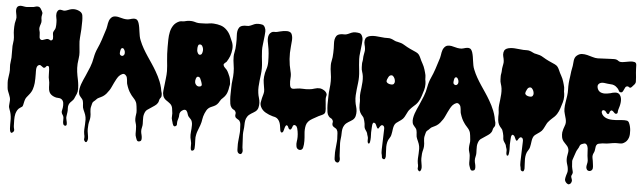

<svg xmlns="http://www.w3.org/2000/svg" viewBox="-62 -1017 5640 1689"><g transform="rotate(5 2758.0 -172.5)"><path d="M20 -357Q19 -375 22 -392.5Q25 -410 26 -427Q27 -450 23.5 -471.5Q20 -493 20 -515Q20 -530 20.5 -546Q21 -562 23 -576Q26 -595 30.5 -610Q35 -625 31 -644L27 -666Q24 -679 24 -691.5Q24 -704 28.5 -714.5Q33 -725 45 -730Q59 -735 73 -732.5Q87 -730 101 -728Q116 -726 131 -728.5Q146 -731 161 -731Q175 -731 189.5 -736.5Q204 -742 218 -739Q231 -736 237.5 -725Q244 -714 250 -704Q259 -689 256.5 -679.5Q254 -670 252 -653Q251 -645 252.5 -637.5Q254 -630 255 -622Q257 -605 251 -589.5Q245 -574 242 -557Q240 -543 244.5 -529.5Q249 -516 249 -502Q249 -491 250.5 -474Q252 -457 263 -452Q270 -448 278 -450Q286 -452 294.5 -455.5Q303 -459 312 -461.5Q321 -464 329 -462Q337 -460 344 -455Q351 -450 360 -455Q368 -460 369 -469Q370 -478 368.5 -488.5Q367 -499 365.5 -509Q364 -519 366 -527Q370 -538 376.5 -547.5Q383 -557 385 -570Q387 -582 387 -593V-617Q387 -637 382.5 -655Q378 -673 380 -692Q381 -706 389.5 -717.5Q398 -729 412 -729Q420 -729 426 -727Q432 -725 440 -724Q451 -723 462 -726.5Q473 -730 483 -734Q535 -756 583 -730Q605 -718 608.5 -695Q612 -672 612 -648Q612 -610 610.5 -574Q609 -538 605 -500Q602 -466 606 -435Q610 -404 612 -371Q614 -345 610 -320Q606 -295 604 -269Q602 -231 606.5 -197.5Q611 -164 619 -128Q624 -104 626.5 -77Q629 -50 626 -25Q624 -14 620 -4Q616 6 611 16Q606 28 601 39Q596 50 586 59Q577 67 568.5 77Q560 87 556 99Q551 114 552.5 131Q554 148 552 163Q550 172 549.5 181Q549 190 547 199Q545 211 547 219.5Q549 228 551 239Q552 244 554 252.5Q556 261 555.5 268.5Q555 276 551 281Q547 286 537 283Q528 280 525 271Q522 262 521.5 250.5Q521 239 521.5 227.5Q522 216 520 208Q518 199 511.5 190Q505 181 503 173Q500 162 503.5 150.5Q507 139 508 128Q509 118 509.5 106.5Q510 95 508 84.5Q506 74 500.5 65Q495 56 485 51Q476 46 464.5 46Q453 46 443 44Q416 38 397.5 23Q379 8 374 -20Q371 -42 371 -63Q371 -84 366 -104Q360 -127 360.5 -149.5Q361 -172 359 -196Q358 -204 356.5 -214.5Q355 -225 345 -227Q340 -228 337 -226.5Q334 -225 331.5 -222Q329 -219 327 -216Q325 -213 322 -211Q313 -205 306 -209Q299 -213 293 -218.5Q287 -224 280 -227.5Q273 -231 263 -226Q254 -221 250 -211.5Q246 -202 245 -191Q244 -180 244.5 -168.5Q245 -157 245 -149V-107Q245 -87 243 -67Q240 -38 231.5 -12Q223 14 203 38Q190 54 181 65.5Q172 77 167 97Q165 105 163 114.5Q161 124 159 133Q156 146 151.5 149.5Q147 153 137 159Q120 169 111 184Q102 199 97 217Q91 243 91.5 271.5Q92 300 93 326Q94 340 98 353.5Q102 367 93 377Q82 389 75.5 387Q69 385 65.5 375Q62 365 61 349Q60 333 60 316V286V265Q59 244 55 224Q51 204 43 185Q34 164 36 147Q38 130 39 107Q40 92 36 78.5Q32 65 26.5 51.5Q21 38 15.5 24Q10 10 9 -5Q7 -29 5.5 -49Q4 -69 8 -93Q10 -104 11 -115Q12 -126 14 -137Q16 -151 15.5 -161.5Q15 -172 14 -187Q12 -209 15.5 -230Q19 -251 20 -272Q21 -315 20 -357Z M741 -336Q749 -380 766.5 -418Q784 -456 798 -498L814 -548L830 -598Q833 -610 835 -622.5Q837 -635 839 -647Q841 -659 845.5 -670.5Q850 -682 858 -692Q871 -708 887.5 -711Q904 -714 921 -711Q938 -708 956.5 -702.5Q975 -697 993 -696Q1011 -694 1028 -699.5Q1045 -705 1059.5 -707Q1074 -709 1086 -703Q1098 -697 1107 -672Q1113 -653 1116 -634Q1119 -615 1121.5 -596.5Q1124 -578 1127.5 -559Q1131 -540 1139 -521Q1153 -486 1171.5 -453.5Q1190 -421 1211 -389.5Q1232 -358 1253 -327Q1274 -296 1293 -263Q1305 -242 1316 -220.5Q1327 -199 1336 -176Q1341 -162 1345.5 -149Q1350 -136 1353 -122Q1355 -115 1355.5 -108.5Q1356 -102 1358 -95Q1359 -90 1361 -84.5Q1363 -79 1364 -74Q1366 -60 1364 -46Q1362 -39 1359 -35.5Q1356 -32 1352 -26Q1347 -17 1345.5 -7Q1344 3 1338 13Q1333 21 1326 28Q1319 35 1311 40Q1297 48 1285 57.5Q1273 67 1259 75Q1245 83 1238 92.5Q1231 102 1226 117Q1221 131 1220 146.5Q1219 162 1220 177.5Q1221 193 1221 208.5Q1221 224 1217 239Q1212 258 1213 273.5Q1214 289 1219 306Q1222 317 1223 334Q1224 351 1216 359Q1211 363 1202.5 364.5Q1194 366 1189 363Q1183 360 1179 349.5Q1175 339 1173 333Q1166 316 1166 300V266Q1166 250 1164.5 235Q1163 220 1158 205Q1152 188 1152 169.5Q1152 151 1155 133Q1159 114 1157 96Q1155 78 1153 59Q1151 48 1149.5 38.5Q1148 29 1143 20Q1138 9 1129.5 -1Q1121 -11 1113 -20Q1104 -29 1094 -44Q1080 -63 1071 -83Q1062 -103 1055 -126Q1052 -135 1051.5 -145Q1051 -155 1049.5 -165.5Q1048 -176 1046 -185Q1044 -194 1038 -201Q1023 -220 1006 -213.5Q989 -207 975 -192Q964 -179 955 -162.5Q946 -146 937.5 -128.5Q929 -111 921.5 -94Q914 -77 905 -63Q894 -46 881 -30.5Q868 -15 851 -4Q843 1 834.5 5Q826 9 818 13Q805 18 795.5 29Q786 40 775 48Q764 56 761.5 69.5Q759 83 755 96Q752 107 752 118.5Q752 130 753.5 142Q755 154 756.5 165.5Q758 177 757 188Q756 206 751.5 222Q747 238 745 255Q743 275 743 295Q743 315 747 334Q749 347 751.5 362.5Q754 378 751 392Q750 395 747 402Q744 409 740 411Q734 414 728 407.5Q722 401 720 396Q718 391 719 383.5Q720 376 720 370Q720 364 719 357.5Q718 351 716 344Q712 322 713 300.5Q714 279 715.5 257.5Q717 236 716.5 214.5Q716 193 709 172Q705 161 700.5 150.5Q696 140 691 129Q683 111 683 91.5Q683 72 678 52Q675 43 669.5 36Q664 29 658 22.5Q652 16 647 8.5Q642 1 640 -9Q636 -28 639.5 -49Q643 -70 650 -91Q657 -112 666 -131.5Q675 -151 683 -169Q702 -211 717.5 -250.5Q733 -290 741 -336ZM966 -394Q966 -379 979.5 -373.5Q993 -368 1003 -380Q1008 -386 1009 -393.5Q1010 -401 1009 -409Q1008 -414 1005.5 -420.5Q1003 -427 999 -432.5Q995 -438 989.5 -440Q984 -442 977 -437Q974 -435 972 -429.5Q970 -424 968.5 -417Q967 -410 966.5 -403.5Q966 -397 966 -394Z M1386 -364Q1380 -424 1380 -484Q1380 -515 1380.5 -550.5Q1381 -586 1388 -618.5Q1395 -651 1412.5 -677Q1430 -703 1463 -717Q1471 -720 1477 -720.5Q1483 -721 1491 -721Q1499 -721 1506 -722.5Q1513 -724 1521 -726Q1535 -730 1551.5 -730.5Q1568 -731 1582 -729Q1590 -728 1598 -725.5Q1606 -723 1614 -721Q1631 -717 1649 -718Q1667 -719 1684 -719Q1705 -719 1726 -723Q1747 -727 1768 -725Q1800 -723 1829 -714Q1858 -705 1881 -682Q1903 -661 1916.5 -632.5Q1930 -604 1941 -576Q1952 -547 1949 -515Q1946 -483 1936 -454Q1931 -440 1924 -427.5Q1917 -415 1910 -403Q1907 -398 1902 -395L1894 -388Q1889 -384 1886 -379.5Q1883 -375 1885 -368Q1887 -358 1897.5 -348Q1908 -338 1915 -330Q1924 -318 1931 -302.5Q1938 -287 1944 -273Q1949 -260 1951.5 -244Q1954 -228 1955 -214Q1956 -206 1954 -197Q1952 -188 1950 -180V-178Q1949 -167 1946.5 -157.5Q1944 -148 1941 -138Q1934 -114 1916 -93Q1911 -86 1903.5 -80Q1896 -74 1890 -67Q1884 -59 1879 -50.5Q1874 -42 1869 -34Q1858 -18 1843.5 -9.5Q1829 -1 1811 6Q1782 17 1767.5 42.5Q1753 68 1745 96Q1741 109 1739.5 121.5Q1738 134 1735 147Q1732 161 1727 174.5Q1722 188 1717 201Q1711 217 1705.5 231.5Q1700 246 1697 263Q1692 284 1693.5 306.5Q1695 329 1695 352Q1695 365 1694 382Q1693 399 1679 404Q1671 407 1667 403Q1663 399 1661.5 392.5Q1660 386 1660 378V365Q1662 339 1655 316Q1648 293 1648 267Q1648 253 1649.5 239.5Q1651 226 1652 212Q1653 197 1653 180Q1653 163 1648 149Q1644 136 1635 128Q1626 120 1618 110Q1610 99 1606.5 84.5Q1603 70 1594 59Q1588 53 1581 52.5Q1574 52 1566.5 55Q1559 58 1552.5 63.5Q1546 69 1542 74Q1533 87 1533.5 103Q1534 119 1529 133Q1526 143 1523.5 152.5Q1521 162 1521 173V188Q1521 196 1513 201Q1505 207 1499 205Q1493 203 1489.5 197Q1486 191 1483.5 183.5Q1481 176 1480 170Q1478 162 1475 153.5Q1472 145 1471 136Q1470 125 1471.5 114.5Q1473 104 1472 93Q1470 71 1466 48Q1462 25 1445 10Q1436 2 1426 -4.5Q1416 -11 1407 -17.5Q1398 -24 1391 -33Q1384 -42 1380 -54Q1373 -77 1376.5 -100.5Q1380 -124 1382 -147Q1385 -179 1389 -210Q1393 -241 1393 -273Q1393 -296 1390.5 -318.5Q1388 -341 1386 -364ZM1648 -199Q1650 -182 1663 -170.5Q1676 -159 1695 -164Q1703 -166 1706 -171Q1709 -176 1708 -183Q1707 -190 1704.5 -197Q1702 -204 1700 -210Q1697 -218 1691 -231.5Q1685 -245 1674 -247Q1665 -249 1660 -244Q1655 -239 1652 -230.5Q1649 -222 1648 -213.5Q1647 -205 1648 -199ZM1642 -478Q1643 -464 1652.5 -450Q1662 -436 1678 -444Q1683 -447 1686 -453Q1689 -459 1690.5 -466.5Q1692 -474 1692.5 -481.5Q1693 -489 1692 -494Q1691 -500 1688.5 -507.5Q1686 -515 1682 -521Q1678 -527 1671.5 -530Q1665 -533 1657 -531Q1649 -529 1647 -522.5Q1645 -516 1643 -508Q1642 -503 1642 -498V-488Z M1978 -311Q1978 -347 1972 -381.5Q1966 -416 1966 -452Q1966 -470 1970 -487Q1974 -504 1976 -522Q1978 -542 1978.5 -561.5Q1979 -581 1979 -601Q1979 -618 1977.5 -638.5Q1976 -659 1979 -677Q1982 -695 1991.5 -709Q2001 -723 2023 -728Q2040 -732 2057.5 -730.5Q2075 -729 2092 -737Q2109 -745 2123.5 -751Q2138 -757 2158 -757Q2176 -757 2192 -753.5Q2208 -750 2217 -730Q2225 -714 2224.5 -695Q2224 -676 2222 -659Q2219 -639 2217.5 -619Q2216 -599 2213 -579Q2209 -552 2210 -526Q2211 -500 2213.5 -474Q2216 -448 2219 -422Q2222 -396 2222 -369Q2222 -342 2218.5 -314.5Q2215 -287 2212 -260Q2209 -233 2207.5 -206Q2206 -179 2210 -151Q2213 -129 2219.5 -108Q2226 -87 2227 -66Q2228 -45 2223 -24Q2218 -3 2201 11Q2192 18 2182.5 23.5Q2173 29 2163.5 35Q2154 41 2145.5 48Q2137 55 2130 66Q2119 83 2116 101.5Q2113 120 2113 140Q2113 162 2110 182.5Q2107 203 2107 225Q2107 250 2109.5 274Q2112 298 2112 323Q2112 339 2116 357Q2120 375 2112 389Q2105 400 2094 397.5Q2083 395 2077 386Q2070 376 2070.5 359.5Q2071 343 2070 332Q2069 311 2071 290.5Q2073 270 2075 249Q2077 229 2078.5 210.5Q2080 192 2078 172Q2077 156 2076.5 139.5Q2076 123 2067 109Q2063 103 2057 99.5Q2051 96 2044.5 92Q2038 88 2033 83.5Q2028 79 2026 70Q2024 61 2026.5 51Q2029 41 2025 33Q2020 20 2007.5 14.5Q1995 9 1987 -2Q1976 -16 1973 -35.5Q1970 -55 1969 -72Q1967 -98 1968 -124.5Q1969 -151 1969 -177Q1969 -211 1973.5 -244Q1978 -277 1978 -311Z M2248 -298Q2251 -332 2262 -363.5Q2273 -395 2273 -430Q2273 -468 2270 -506Q2267 -544 2259 -581Q2256 -595 2253.5 -611Q2251 -627 2252 -642.5Q2253 -658 2259 -671Q2265 -684 2279 -693Q2290 -700 2303.5 -699Q2317 -698 2329 -701Q2343 -704 2355.5 -707.5Q2368 -711 2382 -713Q2394 -714 2405.5 -715Q2417 -716 2427.5 -714Q2438 -712 2446.5 -706Q2455 -700 2459 -687Q2467 -664 2464.5 -635Q2462 -606 2460 -583Q2454 -526 2458 -472.5Q2462 -419 2476 -365Q2484 -336 2481 -307Q2478 -278 2482 -248Q2484 -233 2489 -225.5Q2494 -218 2502 -216Q2510 -214 2520 -215.5Q2530 -217 2541 -219Q2569 -224 2596.5 -222Q2624 -220 2653 -223Q2678 -225 2700.5 -233Q2723 -241 2749 -239Q2765 -237 2783.5 -225.5Q2802 -214 2808 -198Q2812 -188 2809.5 -181.5Q2807 -175 2806 -166Q2804 -152 2806 -136.5Q2808 -121 2809 -106Q2809 -98 2810.5 -86Q2812 -74 2813 -62Q2814 -50 2812.5 -39Q2811 -28 2805 -21Q2798 -13 2782.5 -6.5Q2767 0 2757 5L2703 35Q2660 59 2651 95Q2642 131 2647 176Q2650 202 2650.5 234Q2651 266 2645 292Q2642 306 2633 311.5Q2624 317 2614 316Q2604 315 2595.5 307.5Q2587 300 2585 286Q2581 265 2584.5 244.5Q2588 224 2588 204Q2588 192 2587 180Q2586 168 2584 156Q2582 144 2578 128.5Q2574 113 2563 106Q2556 101 2549 102Q2542 103 2538 111Q2535 118 2533 125Q2531 132 2526 139Q2521 147 2514.5 145Q2508 143 2503 136Q2499 130 2497 122.5Q2495 115 2487 111Q2481 108 2477.5 112.5Q2474 117 2471 123.5Q2468 130 2466.5 137.5Q2465 145 2464 148Q2462 153 2460 161.5Q2458 170 2453 174Q2447 179 2442.5 177Q2438 175 2435.5 170.5Q2433 166 2431.5 159.5Q2430 153 2430 149Q2428 132 2424.5 113Q2421 94 2412 78Q2403 63 2392.5 55.5Q2382 48 2368 45Q2364 44 2360 43.5Q2356 43 2351 41Q2321 33 2290 15.5Q2259 -2 2245 -32Q2236 -51 2238.5 -70.5Q2241 -90 2246 -109Q2251 -128 2256.5 -147Q2262 -166 2259 -186Q2255 -215 2250 -242Q2245 -269 2248 -298Z M2836 -311Q2836 -347 2830 -381.5Q2824 -416 2824 -452Q2824 -470 2828 -487Q2832 -504 2834 -522Q2836 -542 2836.5 -561.5Q2837 -581 2837 -601Q2837 -618 2835.5 -638.5Q2834 -659 2837 -677Q2840 -695 2849.5 -709Q2859 -723 2881 -728Q2898 -732 2915.5 -730.5Q2933 -729 2950 -737Q2967 -745 2981.5 -751Q2996 -757 3016 -757Q3034 -757 3050 -753.5Q3066 -750 3075 -730Q3083 -714 3082.5 -695Q3082 -676 3080 -659Q3077 -639 3075.5 -619Q3074 -599 3071 -579Q3067 -552 3068 -526Q3069 -500 3071.5 -474Q3074 -448 3077 -422Q3080 -396 3080 -369Q3080 -342 3076.5 -314.5Q3073 -287 3070 -260Q3067 -233 3065.5 -206Q3064 -179 3068 -151Q3071 -129 3077.5 -108Q3084 -87 3085 -66Q3086 -45 3081 -24Q3076 -3 3059 11Q3050 18 3040.5 23.5Q3031 29 3021.5 35Q3012 41 3003.5 48Q2995 55 2988 66Q2977 83 2974 101.5Q2971 120 2971 140Q2971 162 2968 182.5Q2965 203 2965 225Q2965 250 2967.5 274Q2970 298 2970 323Q2970 339 2974 357Q2978 375 2970 389Q2963 400 2952 397.5Q2941 395 2935 386Q2928 376 2928.5 359.5Q2929 343 2928 332Q2927 311 2929 290.5Q2931 270 2933 249Q2935 229 2936.5 210.5Q2938 192 2936 172Q2935 156 2934.5 139.5Q2934 123 2925 109Q2921 103 2915 99.5Q2909 96 2902.5 92Q2896 88 2891 83.5Q2886 79 2884 70Q2882 61 2884.5 51Q2887 41 2883 33Q2878 20 2865.5 14.5Q2853 9 2845 -2Q2834 -16 2831 -35.5Q2828 -55 2827 -72Q2825 -98 2826 -124.5Q2827 -151 2827 -177Q2827 -211 2831.5 -244Q2836 -277 2836 -311Z M3113 -378Q3110 -399 3103.5 -417.5Q3097 -436 3097 -456Q3097 -469 3096.5 -482Q3096 -495 3099 -507Q3102 -522 3102 -536.5Q3102 -551 3105 -566Q3107 -580 3110 -594Q3113 -608 3111 -622Q3109 -641 3104 -657.5Q3099 -674 3102 -694Q3105 -712 3115.5 -721.5Q3126 -731 3143 -735Q3176 -742 3209 -738Q3242 -734 3275 -732Q3289 -731 3304 -732Q3319 -733 3333 -728Q3348 -723 3361.5 -715.5Q3375 -708 3392 -706Q3409 -703 3423.5 -698Q3438 -693 3454 -683Q3480 -667 3506.5 -654.5Q3533 -642 3561 -630Q3578 -622 3586.5 -611Q3595 -600 3602 -584Q3613 -558 3626.5 -534.5Q3640 -511 3648 -484Q3651 -472 3655 -460Q3659 -448 3661 -436Q3663 -427 3662.5 -417.5Q3662 -408 3663 -399Q3665 -388 3666.5 -378Q3668 -368 3668 -357Q3668 -328 3661 -304Q3653 -277 3644 -249Q3635 -221 3620 -197Q3611 -183 3600 -172Q3589 -161 3576 -150Q3568 -143 3562 -136.5Q3556 -130 3549 -122Q3543 -116 3536 -104Q3526 -87 3518.5 -69.5Q3511 -52 3498 -37Q3490 -29 3482.5 -23.5Q3475 -18 3466 -12Q3452 -3 3441 6Q3430 15 3424 31Q3419 45 3417 59L3413 88Q3411 103 3407.5 116.5Q3404 130 3395 143Q3382 161 3377.5 181Q3373 201 3372.5 222Q3372 243 3374 264Q3376 285 3376 306Q3376 315 3371.5 326Q3367 337 3353 331Q3343 326 3342.5 316Q3342 306 3340 298Q3336 285 3335.5 274Q3335 263 3335 250Q3335 209 3337.5 169.5Q3340 130 3340 90Q3340 84 3340.5 76.5Q3341 69 3340.5 61.5Q3340 54 3337 47.5Q3334 41 3328 38Q3317 33 3309 41Q3301 49 3297 57Q3290 71 3285 69Q3280 67 3275.5 58.5Q3271 50 3266.5 39Q3262 28 3257 25Q3246 17 3240.5 22.5Q3235 28 3233 39.5Q3231 51 3231 64.5Q3231 78 3230 85Q3228 108 3229.5 130Q3231 152 3229 174Q3228 180 3226.5 193Q3225 206 3217 207Q3209 208 3208 200L3205 188Q3204 180 3205 173Q3206 166 3205 158Q3204 150 3201.5 144Q3199 138 3197 131Q3195 117 3189.5 107.5Q3184 98 3176 87Q3168 75 3167 63Q3166 51 3165 37Q3164 26 3160 13Q3156 2 3153.5 -8Q3151 -18 3143 -26Q3127 -43 3119 -58.5Q3111 -74 3108 -98Q3106 -113 3106.5 -127Q3107 -141 3107 -156Q3107 -164 3106 -171.5Q3105 -179 3104 -187Q3102 -210 3104.5 -233Q3107 -256 3110 -278Q3113 -304 3114.5 -328Q3116 -352 3113 -378ZM3328 -369Q3322 -354 3327.5 -345Q3333 -336 3348 -331Q3357 -328 3370.5 -327.5Q3384 -327 3391 -335Q3399 -345 3398 -358.5Q3397 -372 3392 -383Q3387 -394 3378.5 -402.5Q3370 -411 3356 -407Q3345 -404 3338.5 -391.5Q3332 -379 3328 -369Z M3687 -336Q3695 -380 3712.5 -418Q3730 -456 3744 -498L3760 -548L3776 -598Q3779 -610 3781 -622.5Q3783 -635 3785 -647Q3787 -659 3791.5 -670.5Q3796 -682 3804 -692Q3817 -708 3833.5 -711Q3850 -714 3867 -711Q3884 -708 3902.5 -702.5Q3921 -697 3939 -696Q3957 -694 3974 -699.5Q3991 -705 4005.5 -707Q4020 -709 4032 -703Q4044 -697 4053 -672Q4059 -653 4062 -634Q4065 -615 4067.5 -596.5Q4070 -578 4073.5 -559Q4077 -540 4085 -521Q4099 -486 4117.5 -453.5Q4136 -421 4157 -389.5Q4178 -358 4199 -327Q4220 -296 4239 -263Q4251 -242 4262 -220.5Q4273 -199 4282 -176Q4287 -162 4291.5 -149Q4296 -136 4299 -122Q4301 -115 4301.5 -108.5Q4302 -102 4304 -95Q4305 -90 4307 -84.5Q4309 -79 4310 -74Q4312 -60 4310 -46Q4308 -39 4305 -35.5Q4302 -32 4298 -26Q4293 -17 4291.5 -7Q4290 3 4284 13Q4279 21 4272 28Q4265 35 4257 40Q4243 48 4231 57.5Q4219 67 4205 75Q4191 83 4184 92.5Q4177 102 4172 117Q4167 131 4166 146.5Q4165 162 4166 177.5Q4167 193 4167 208.5Q4167 224 4163 239Q4158 258 4159 273.5Q4160 289 4165 306Q4168 317 4169 334Q4170 351 4162 359Q4157 363 4148.5 364.5Q4140 366 4135 363Q4129 360 4125 349.5Q4121 339 4119 333Q4112 316 4112 300V266Q4112 250 4110.5 235Q4109 220 4104 205Q4098 188 4098 169.5Q4098 151 4101 133Q4105 114 4103 96Q4101 78 4099 59Q4097 48 4095.5 38.5Q4094 29 4089 20Q4084 9 4075.5 -1Q4067 -11 4059 -20Q4050 -29 4040 -44Q4026 -63 4017 -83Q4008 -103 4001 -126Q3998 -135 3997.5 -145Q3997 -155 3995.5 -165.5Q3994 -176 3992 -185Q3990 -194 3984 -201Q3969 -220 3952 -213.5Q3935 -207 3921 -192Q3910 -179 3901 -162.5Q3892 -146 3883.5 -128.5Q3875 -111 3867.5 -94Q3860 -77 3851 -63Q3840 -46 3827 -30.5Q3814 -15 3797 -4Q3789 1 3780.5 5Q3772 9 3764 13Q3751 18 3741.5 29Q3732 40 3721 48Q3710 56 3707.5 69.5Q3705 83 3701 96Q3698 107 3698 118.5Q3698 130 3699.5 142Q3701 154 3702.5 165.5Q3704 177 3703 188Q3702 206 3697.5 222Q3693 238 3691 255Q3689 275 3689 295Q3689 315 3693 334Q3695 347 3697.5 362.5Q3700 378 3697 392Q3696 395 3693 402Q3690 409 3686 411Q3680 414 3674 407.5Q3668 401 3666 396Q3664 391 3665 383.5Q3666 376 3666 370Q3666 364 3665 357.5Q3664 351 3662 344Q3658 322 3659 300.5Q3660 279 3661.5 257.5Q3663 236 3662.5 214.5Q3662 193 3655 172Q3651 161 3646.5 150.5Q3642 140 3637 129Q3629 111 3629 91.5Q3629 72 3624 52Q3621 43 3615.5 36Q3610 29 3604 22.5Q3598 16 3593 8.5Q3588 1 3586 -9Q3582 -28 3585.5 -49Q3589 -70 3596 -91Q3603 -112 3612 -131.5Q3621 -151 3629 -169Q3648 -211 3663.5 -250.5Q3679 -290 3687 -336ZM3912 -394Q3912 -379 3925.5 -373.5Q3939 -368 3949 -380Q3954 -386 3955 -393.5Q3956 -401 3955 -409Q3954 -414 3951.5 -420.5Q3949 -427 3945 -432.5Q3941 -438 3935.5 -440Q3930 -442 3923 -437Q3920 -435 3918 -429.5Q3916 -424 3914.5 -417Q3913 -410 3912.5 -403.5Q3912 -397 3912 -394Z M4338 -378Q4335 -399 4328.5 -417.5Q4322 -436 4322 -456Q4322 -469 4321.5 -482Q4321 -495 4324 -507Q4327 -522 4327 -536.5Q4327 -551 4330 -566Q4332 -580 4335 -594Q4338 -608 4336 -622Q4334 -641 4329 -657.5Q4324 -674 4327 -694Q4330 -712 4340.5 -721.5Q4351 -731 4368 -735Q4401 -742 4434 -738Q4467 -734 4500 -732Q4514 -731 4529 -732Q4544 -733 4558 -728Q4573 -723 4586.5 -715.5Q4600 -708 4617 -706Q4634 -703 4648.5 -698Q4663 -693 4679 -683Q4705 -667 4731.5 -654.5Q4758 -642 4786 -630Q4803 -622 4811.5 -611Q4820 -600 4827 -584Q4838 -558 4851.5 -534.5Q4865 -511 4873 -484Q4876 -472 4880 -460Q4884 -448 4886 -436Q4888 -427 4887.5 -417.5Q4887 -408 4888 -399Q4890 -388 4891.5 -378Q4893 -368 4893 -357Q4893 -328 4886 -304Q4878 -277 4869 -249Q4860 -221 4845 -197Q4836 -183 4825 -172Q4814 -161 4801 -150Q4793 -143 4787 -136.5Q4781 -130 4774 -122Q4768 -116 4761 -104Q4751 -87 4743.5 -69.5Q4736 -52 4723 -37Q4715 -29 4707.5 -23.5Q4700 -18 4691 -12Q4677 -3 4666 6Q4655 15 4649 31Q4644 45 4642 59L4638 88Q4636 103 4632.5 116.5Q4629 130 4620 143Q4607 161 4602.5 181Q4598 201 4597.5 222Q4597 243 4599 264Q4601 285 4601 306Q4601 315 4596.5 326Q4592 337 4578 331Q4568 326 4567.5 316Q4567 306 4565 298Q4561 285 4560.5 274Q4560 263 4560 250Q4560 209 4562.5 169.5Q4565 130 4565 90Q4565 84 4565.5 76.5Q4566 69 4565.5 61.5Q4565 54 4562 47.5Q4559 41 4553 38Q4542 33 4534 41Q4526 49 4522 57Q4515 71 4510 69Q4505 67 4500.5 58.5Q4496 50 4491.5 39Q4487 28 4482 25Q4471 17 4465.5 22.5Q4460 28 4458 39.5Q4456 51 4456 64.5Q4456 78 4455 85Q4453 108 4454.5 130Q4456 152 4454 174Q4453 180 4451.5 193Q4450 206 4442 207Q4434 208 4433 200L4430 188Q4429 180 4430 173Q4431 166 4430 158Q4429 150 4426.5 144Q4424 138 4422 131Q4420 117 4414.5 107.5Q4409 98 4401 87Q4393 75 4392 63Q4391 51 4390 37Q4389 26 4385 13Q4381 2 4378.5 -8Q4376 -18 4368 -26Q4352 -43 4344 -58.5Q4336 -74 4333 -98Q4331 -113 4331.5 -127Q4332 -141 4332 -156Q4332 -164 4331 -171.5Q4330 -179 4329 -187Q4327 -210 4329.5 -233Q4332 -256 4335 -278Q4338 -304 4339.5 -328Q4341 -352 4338 -378ZM4553 -369Q4547 -354 4552.5 -345Q4558 -336 4573 -331Q4582 -328 4595.5 -327.5Q4609 -327 4616 -335Q4624 -345 4623 -358.5Q4622 -372 4617 -383Q4612 -394 4603.5 -402.5Q4595 -411 4581 -407Q4570 -404 4563.5 -391.5Q4557 -379 4553 -369Z M4919 -363Q4923 -391 4922 -419.5Q4921 -448 4923 -477Q4924 -491 4926 -505L4930 -533Q4932 -559 4936 -582Q4940 -605 4945 -630Q4947 -643 4947.5 -655.5Q4948 -668 4950 -680Q4952 -692 4957 -703Q4962 -714 4973 -723Q4994 -740 5017 -741Q5040 -742 5064 -736Q5088 -730 5112 -722.5Q5136 -715 5158 -715Q5184 -715 5212.5 -717.5Q5241 -720 5269 -720Q5283 -720 5297.5 -721Q5312 -722 5324 -718Q5335 -714 5341 -708.5Q5347 -703 5360 -701Q5374 -699 5397.5 -704Q5421 -709 5443.5 -712Q5466 -715 5483 -711Q5500 -707 5501 -685Q5502 -668 5502 -651.5Q5502 -635 5504 -618Q5509 -580 5510 -542Q5511 -528 5500 -514.5Q5489 -501 5479 -491Q5475 -487 5471.5 -484.5Q5468 -482 5462 -483Q5456 -484 5452 -488Q5448 -492 5442 -492Q5428 -492 5422 -482Q5416 -472 5411.5 -460.5Q5407 -449 5400.5 -440.5Q5394 -432 5379 -436Q5373 -438 5370 -444Q5367 -450 5364 -455Q5361 -461 5357 -465L5348 -474Q5325 -498 5290 -498Q5277 -498 5262.5 -500.5Q5248 -503 5233.5 -504.5Q5219 -506 5206.5 -503Q5194 -500 5185 -490Q5177 -481 5178 -467.5Q5179 -454 5185 -443Q5192 -428 5205.5 -421Q5219 -414 5234.5 -412.5Q5250 -411 5266 -413.5Q5282 -416 5295 -419Q5304 -422 5315.5 -425Q5327 -428 5338 -428.5Q5349 -429 5359 -426.5Q5369 -424 5377 -415Q5388 -402 5391.5 -385Q5395 -368 5393.5 -350Q5392 -332 5387.5 -314.5Q5383 -297 5378 -282Q5375 -271 5374.5 -258Q5374 -245 5361 -243Q5353 -242 5346.5 -249Q5340 -256 5333.5 -262Q5327 -268 5320 -269Q5313 -270 5305 -257Q5302 -252 5301.5 -246.5Q5301 -241 5296 -237Q5291 -234 5287.5 -235Q5284 -236 5280.5 -240Q5277 -244 5274 -248Q5271 -252 5269 -255Q5263 -263 5251.5 -265Q5240 -267 5235 -255Q5233 -248 5236 -240Q5239 -232 5242 -227Q5252 -212 5267 -203.5Q5282 -195 5298.5 -191.5Q5315 -188 5333 -187.5Q5351 -187 5367 -188Q5392 -190 5416.5 -192.5Q5441 -195 5466 -191H5464Q5474 -188 5480 -177Q5487 -163 5491.5 -146Q5496 -129 5497.5 -111Q5499 -93 5498 -75Q5497 -57 5492 -43Q5480 -8 5449 7Q5440 12 5431.5 13Q5423 14 5412 14Q5403 14 5394.5 13.5Q5386 13 5376 14Q5352 16 5327.5 21Q5303 26 5278 26Q5264 26 5251 29Q5240 31 5230 33Q5220 35 5213 46Q5207 57 5206.5 70Q5206 83 5203 95Q5201 106 5195.5 116.5Q5190 127 5188 138Q5186 150 5188.5 162.5Q5191 175 5193 186Q5195 195 5195.5 204.5Q5196 214 5198 224Q5199 231 5199.5 239Q5200 247 5199 254Q5197 265 5190 271Q5183 277 5174.5 278.5Q5166 280 5157.5 276Q5149 272 5145 262Q5139 248 5142.5 233.5Q5146 219 5148 205Q5150 189 5147 175.5Q5144 162 5143 147Q5142 139 5142 132Q5142 125 5141 117Q5140 109 5140 99Q5140 89 5138.5 79Q5137 69 5133.5 60.5Q5130 52 5123 46Q5115 39 5105 41.5Q5095 44 5086 48Q5070 54 5065.5 68.5Q5061 83 5052 96Q5041 113 5036 131Q5031 149 5023 169Q5021 176 5018.5 182.5Q5016 189 5014 196Q5012 205 5013.5 215.5Q5015 226 5015 237Q5015 253 5020 273Q5022 284 5025.5 295.5Q5029 307 5024 318Q5021 326 5018 331Q5015 336 5017 346Q5018 352 5021 358Q5024 364 5025 371Q5027 379 5023 390Q5019 401 5012 406Q5002 414 4992.5 410Q4983 406 4976 398Q4963 383 4964.5 367.5Q4966 352 4971 335Q4975 322 4978.5 310.5Q4982 299 4981 285Q4980 269 4976.5 255Q4973 241 4968 226Q4959 192 4967 155Q4969 143 4971 131.5Q4973 120 4971 108Q4966 85 4952 71.5Q4938 58 4924 41Q4910 24 4906 2.5Q4902 -19 4904 -40Q4906 -54 4910.5 -68.5Q4915 -83 4920 -96Q4927 -113 4927.5 -127.5Q4928 -142 4924 -159Q4919 -181 4912 -202.5Q4905 -224 4905 -247Q4905 -276 4910 -305Q4915 -334 4919 -363Z"/></g></svg>

Font: Double Feature
Style: Regular
Weight: 400
Designer: David Shetterly
Foundry: David Shetterly
Version: Version 2.100 1997 initial release